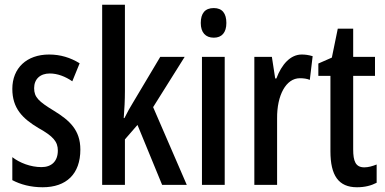

<svg xmlns="http://www.w3.org/2000/svg" viewBox="-20 -780 1624 810"><path d="M319 -149C319 -231 274 -272 207 -313C143 -352 124 -370 124 -408C124 -446 149 -470 190 -470C223 -470 256 -457 285 -437L316 -513C277 -537 235 -550 187 -550C93 -550 32 -493 32 -405C32 -323 75 -280 142 -240C205 -205 224 -182 224 -145C224 -100 198 -75 155 -75C109 -75 63 -93 32 -117V-20C66 -2 109 10 160 10C260 10 319 -46 319 -149Z M507 -397V-760H411V0H507V-192L560 -253L664 0H768L626 -328L759 -540H656L541 -347C529 -328 517 -306 505 -282H502C505 -319 507 -357 507 -397Z M882 -746C845 -746 827 -724 827 -683C827 -643 847 -621 882 -621C916 -621 935 -643 935 -683C935 -723 918 -746 882 -746ZM928 -540H832V0H928Z M1253 -550C1205 -550 1168 -508 1146 -449H1141L1127 -540H1053V0H1149V-280C1148 -379 1187 -450 1245 -450C1261 -450 1275 -448 1287 -443L1299 -543C1282 -548 1268 -550 1253 -550Z M1517 -74C1480 -74 1470 -100 1470 -150V-460H1562V-540H1470V-659H1405L1380 -537L1323 -512V-460H1374V-142C1374 -40 1408 10 1486 10C1519 10 1546 3 1569 -9V-86C1551 -79 1534 -74 1517 -74Z"/></svg>

Font: Noto Sans Devanagari ExtraCondensed Medium
Style: Regular
Weight: 500
Width: 2
Designer: Jelle Bosma - Monotype Design Team
Foundry: Monotype Imaging Inc.
Version: Version 2.004